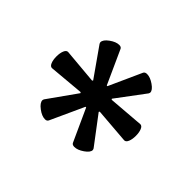

<svg xmlns="http://www.w3.org/2000/svg" viewBox="-95 -842 639 639"><g transform="rotate(-45 225.0 -522.0)"><path d="M255 -566 356 -637Q360 -639 362 -639Q374 -639 387 -621Q400 -603 400 -588Q400 -579 394 -576L275 -522V-519L390 -467Q397 -464 397 -454Q397 -439 384.5 -421Q372 -403 361 -403Q359 -403 355 -405L256 -479L253 -477L263 -352Q263 -344 252 -339.5Q241 -335 225 -335Q209 -335 198 -339.5Q187 -344 187 -352L197 -477L194 -479L96 -405Q92 -403 90 -403Q79 -403 66.5 -421Q54 -439 54 -454Q54 -464 61 -467L175 -519V-522L57 -576Q50 -579 50 -588Q50 -603 63.5 -621Q77 -639 89 -639Q91 -639 95 -637L195 -566L198 -568L187 -692Q187 -700 198 -704.5Q209 -709 225 -709Q241 -709 252 -704.5Q263 -700 263 -692L252 -568Z"/></g></svg>

Font: Marmelad for Arash.Academy
Style: Regular
Weight: 400
Designer: Manvel Shmavonyan
Foundry: Cyreal
Version: Version 1.110;Glyphs 3.2 (3202)